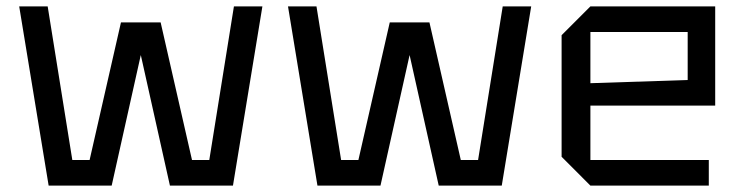

<svg xmlns="http://www.w3.org/2000/svg" viewBox="-20 -580 2310 600"><path d="M132 0 40 -560H129L206 -80H260L358 -510H482L580 -80H634L711 -560H800L708 0H511L420 -408L329 0Z M972 0 880 -560H969L1046 -80H1100L1198 -510H1322L1420 -80H1474L1551 -560H1640L1548 0H1351L1260 -408L1169 0Z M1735 -90V-470L1825 -560H2215V-250H1825V-80H2195V0H1825ZM1825 -320 2129 -330V-480H1825Z"/></svg>

Font: Tektur
Style: Regular
Weight: 400
Designer: Adam Jagosz
Foundry: Adam Jagosz
Version: Version 1.005;gftools[0.9.30]